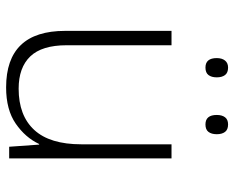

<svg xmlns="http://www.w3.org/2000/svg" viewBox="-89 -667 766 628"><g transform="rotate(90 294.0 -353.0)"><path d="M498 -531V0H460L453 -98H451Q430 -53 384.5 -21.5Q339 10 266 10Q81 10 81 -183V-531H128V-188Q128 -107 164.5 -69Q201 -31 270 -31Q358 -31 405 -82Q452 -133 452 -236V-531ZM170 -679Q170 -696 178 -706Q186 -716 201 -716Q218 -716 225.5 -706Q233 -696 233 -679Q233 -662 225.5 -652Q218 -642 201 -642Q170 -642 170 -679ZM356 -679Q356 -696 363.5 -706Q371 -716 387 -716Q404 -716 411.5 -706Q419 -696 419 -679Q419 -662 411.5 -652Q404 -642 387 -642Q356 -642 356 -679Z"/></g></svg>

Font: Noto Sans Thaana ExtraLight
Style: Regular
Weight: 200
Designer: David Williams
Foundry: Google Inc.
Version: Version 3.001; ttfautohint (v1.8.4.7-5d5b)